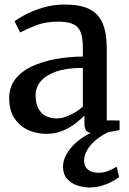

<svg xmlns="http://www.w3.org/2000/svg" viewBox="-20 -580 568 847"><path d="M184 10.5Q140.5 10.5 103.2 -6.8Q66 -24 43.2 -59Q20.5 -94 20.5 -147Q20.5 -196.5 47.8 -231.2Q75 -266 121.2 -287.5Q167.5 -309 225.5 -319.5Q283.5 -330 345.5 -330.5V-368Q345.5 -410.5 336.5 -436Q327.5 -461.5 303.8 -473Q280 -484.5 236.5 -484.5Q179.5 -484.5 136.5 -467.2Q93.5 -450 69 -437L44.5 -486Q56 -496 88.5 -513.8Q121 -531.5 167.2 -545.8Q213.5 -560 265 -560Q334 -560 374.5 -539.8Q415 -519.5 433 -476.5Q451 -433.5 451 -366V-49L507.5 -48.5V-6.5Q496.5 -4 478.5 -0.5Q460.5 3 440.2 5.8Q420 8.5 402.5 8.5Q375.5 8.5 364 0.2Q352.5 -8 352.5 -37V-70.5Q340.5 -57.5 316.5 -38.2Q292.5 -19 259 -4.2Q225.5 10.5 184 10.5ZM230 -57.5Q257 -57.5 289 -72.5Q321 -87.5 345.5 -110V-280.5Q275.5 -280.5 229.2 -264.8Q183 -249 160 -221.8Q137 -194.5 137 -159.5Q137 -124.5 149 -101.8Q161 -79 182.2 -68.2Q203.5 -57.5 230 -57.5ZM373.5 247Q348 247 321.2 238.2Q294.5 229.5 276.2 209.2Q258 189 258 155Q258 132 268.8 109.5Q279.5 87 298.2 66.2Q317 45.5 342.2 28.2Q367.5 11 396.5 -1L426 -5L466.5 -1Q432 14 406 35Q380 56 365.5 80Q351 104 351 129.5Q351 155 368.2 168.5Q385.5 182 414 182Q437.5 182 456.2 174.5Q475 167 495 155.5L505.5 201.5Q490 213 469.5 223.5Q449 234 425 240.5Q401 247 373.5 247Z"/></svg>

Font: Merriweather 36pt Medium
Style: Regular
Weight: 500
Version: Version 2.100